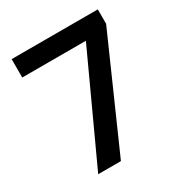

<svg xmlns="http://www.w3.org/2000/svg" viewBox="-168 -836 907 959"><g transform="rotate(-30 286.0 -357.0)"><path d="M122 0 402 -608H35V-714H532V-631L253 0Z"/></g></svg>

Font: Noto Sans Sundanese SemiBold
Style: Regular
Weight: 600
Version: Version 2.003